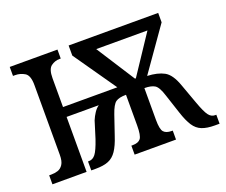

<svg xmlns="http://www.w3.org/2000/svg" viewBox="-94 -679 971 824"><g transform="rotate(-20 391.5 -267.5)"><path d="M17 0V-41H27Q43 -41 57 -45.5Q71 -50 80.5 -64.5Q90 -79 90 -108V-427Q90 -471 70 -483Q50 -495 27 -495H17V-536H235V-495H229Q208 -495 190.5 -482Q173 -469 173 -428V-296H421L286 -490V-536H695V-493L558 -298Q605 -296 634.5 -280Q664 -264 683 -210L716 -119Q733 -72 745 -56Q757 -40 774 -40H780V1H758Q723 1 700 -8Q677 -17 662 -40Q647 -63 634 -103L605 -191Q592 -233 576 -243Q560 -253 529 -253V-108Q529 -65 540 -52.5Q551 -40 576 -40H581V1H392V-40H398Q424 -40 434.5 -53.5Q445 -67 445 -113V-253Q413 -253 398 -242.5Q383 -232 369 -191L339 -103Q326 -63 310.5 -40Q295 -17 272.5 -8Q250 1 215 1H194V-40H199Q216 -40 228.5 -56Q241 -72 257 -119L281 -196Q288 -213 298 -228Q308 -243 320 -251H173V0ZM505 -305H509L626 -481H392Z"/></g></svg>

Font: Noto Serif ExtraCondensed
Style: Regular
Weight: 400
Width: 2
Designer: Monotype Design Team
Foundry: Monotype Imaging Inc.
Version: Version 2.015